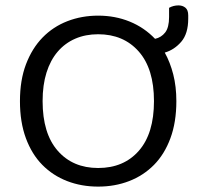

<svg xmlns="http://www.w3.org/2000/svg" viewBox="-20 -679 736 712"><path d="M634 -304Q634 -226 612 -166.5Q590 -107 551 -67.5Q512 -28 459 -7.5Q406 13 344 13Q282 13 229 -7.5Q176 -28 137 -67.5Q98 -107 76 -166.5Q54 -226 54 -304Q54 -382 76.5 -441Q99 -500 138 -540Q177 -580 230 -600.5Q283 -621 344 -621Q407 -621 461 -599Q515 -577 555 -535Q578 -540 592.5 -558.5Q607 -577 607 -616V-650Q623 -659 642 -659Q657 -659 667.5 -650.5Q678 -642 678 -622V-610Q678 -554 652 -524Q626 -494 591 -484Q611 -448 622.5 -403Q634 -358 634 -304ZM551 -304Q551 -424 494.5 -488Q438 -552 344 -552Q297 -552 259 -535.5Q221 -519 194 -487.5Q167 -456 152.5 -410Q138 -364 138 -304Q138 -184 194 -120Q250 -56 344 -56Q439 -56 495 -120Q551 -184 551 -304Z"/></svg>

Font: Baloo 2
Style: Regular
Weight: 400
Designer: Sarang Kulkarni and Ek Type
Foundry: Ek Type
Version: Version 1.640;hotconv 1.0.111;makeotfexe 2.5.65597; ttfautoh